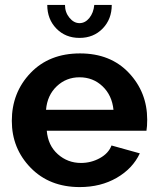

<svg xmlns="http://www.w3.org/2000/svg" viewBox="-20 -750 639 780"><path d="M363 -730H434Q434 -672 397 -634Q360 -596 303 -596Q246 -596 209 -634Q172 -672 172 -730H244Q244 -700 262 -678Q280 -656 303 -656Q326 -656 343 -677Q360 -698 363 -730ZM304 10Q181 10 104.5 -68.5Q28 -147 28 -259Q28 -374 104 -453.5Q180 -533 305 -533Q429 -533 503.5 -454Q578 -375 578 -264Q578 -236 575 -219H170Q175 -159 215 -123.5Q255 -88 309 -88Q350 -88 385.5 -107.5Q421 -127 433 -159L548 -127Q519 -65 454 -27.5Q389 10 304 10ZM167 -304H441Q435 -363 396.5 -399.5Q358 -436 303 -436Q249 -436 210.5 -399.5Q172 -363 167 -304Z"/></svg>

Font: Raleway-v4020
Style: Bold
Weight: 700
Designer: Matt McInerney, Pablo Impallari, Rodrigo Fuenzalida
Foundry: Matt McInerney, Pablo Impallari, Rodrigo Fuenzalida
Version: Version 4.020;PS 004.020;hotconv 1.0.88;makeotf.lib2.5.64775